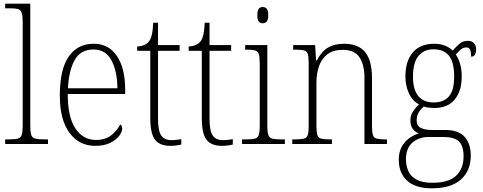

<svg xmlns="http://www.w3.org/2000/svg" viewBox="-20 -780 2615 1040"><path d="M8 0V-25H26Q60 -25 76 -29Q92 -33 97.5 -48.5Q103 -64 103 -98V-660Q103 -695 97.5 -711Q92 -727 77 -731Q62 -735 34 -735H8V-760H144V-98Q144 -64 149.5 -48.5Q155 -33 171.5 -29Q188 -25 221 -25H240V0Z M496 10Q408 10 356 -61Q304 -132 304 -262Q304 -404 352 -473.5Q400 -543 488 -543Q568 -543 613 -477Q658 -411 658 -294V-271H347Q347 -146 388.5 -84Q430 -22 500 -22Q551 -22 583 -47.5Q615 -73 631 -106Q642 -100 642 -84Q642 -66 625.5 -44Q609 -22 576.5 -6Q544 10 496 10ZM616 -302Q615 -395 583.5 -453.5Q552 -512 487 -512Q417 -512 385 -455.5Q353 -399 348 -302Z M903 10Q845 10 819.5 -23.5Q794 -57 794 -142V-505H723V-528Q763 -530 784 -552Q796 -565 802 -590Q808 -615 810 -657H836V-536H953V-505H836V-137Q836 -72 853 -46.5Q870 -21 907 -21Q923 -21 935 -22.5Q947 -24 962 -26V3Q932 10 903 10Z M1182 10Q1124 10 1098.5 -23.5Q1073 -57 1073 -142V-505H1002V-528Q1042 -530 1063 -552Q1075 -565 1081 -590Q1087 -615 1089 -657H1115V-536H1232V-505H1115V-137Q1115 -72 1132 -46.5Q1149 -21 1186 -21Q1202 -21 1214 -22.5Q1226 -24 1241 -26V3Q1211 10 1182 10Z M1403 -654Q1390 -654 1382 -663Q1374 -672 1374 -698Q1374 -724 1382 -733Q1390 -742 1403 -742Q1416 -742 1424.5 -733Q1433 -724 1433 -698Q1433 -672 1424.5 -663Q1416 -654 1403 -654ZM1291 0V-25H1313Q1345 -25 1360.5 -29Q1376 -33 1381.5 -48.5Q1387 -64 1387 -98V-435Q1387 -470 1382 -486Q1377 -502 1362.5 -506.5Q1348 -511 1320 -511H1308V-536H1428V-99Q1428 -65 1433.5 -49Q1439 -33 1454.5 -29Q1470 -25 1502 -25H1523V0Z M1563 0V-25H1579Q1610 -25 1626 -29Q1642 -33 1647 -48.5Q1652 -64 1652 -99V-438Q1652 -472 1647 -487.5Q1642 -503 1627 -507Q1612 -511 1584 -511H1568V-536H1687L1692 -453H1696Q1722 -502 1757 -522.5Q1792 -543 1843 -543Q1921 -543 1958 -497.5Q1995 -452 1995 -357V-99Q1995 -64 2000 -48.5Q2005 -33 2020.5 -29Q2036 -25 2067 -25H2076V0H1954V-361Q1954 -428 1927.5 -469Q1901 -510 1836 -510Q1785 -510 1753.5 -486Q1722 -462 1708 -421.5Q1694 -381 1694 -331V-98Q1694 -64 1699 -48.5Q1704 -33 1720 -29Q1736 -25 1767 -25H1778V0Z M2319 240Q2230 240 2185 198.5Q2140 157 2140 85Q2140 43 2156.5 14Q2173 -15 2198 -32.5Q2223 -50 2249 -57Q2230 -64 2216.5 -81Q2203 -98 2203 -128Q2203 -156 2218.5 -178.5Q2234 -201 2250 -214Q2213 -234 2194.5 -275.5Q2176 -317 2176 -365Q2176 -449 2216 -496Q2256 -543 2332 -543Q2365 -543 2391 -532.5Q2417 -522 2432 -506Q2446 -522 2466 -540.5Q2486 -559 2513 -559Q2537 -559 2548 -545.5Q2559 -532 2559 -513Q2559 -495 2552.5 -484Q2546 -473 2532 -473Q2532 -498 2526.5 -510.5Q2521 -523 2507 -523Q2490 -523 2477.5 -513Q2465 -503 2449 -485Q2462 -466 2471.5 -436.5Q2481 -407 2481 -364Q2481 -288 2443.5 -241.5Q2406 -195 2332 -195Q2321 -195 2302.5 -197Q2284 -199 2276 -203Q2260 -190 2248.5 -172Q2237 -154 2237 -128Q2237 -98 2259.5 -87Q2282 -76 2318 -76H2391Q2463 -76 2496.5 -39Q2530 -2 2530 63Q2530 144 2477 192Q2424 240 2319 240ZM2329 -225Q2383 -225 2411.5 -257.5Q2440 -290 2440 -365Q2440 -444 2411.5 -478.5Q2383 -513 2328 -513Q2277 -513 2247 -477.5Q2217 -442 2217 -364Q2217 -293 2246.5 -259Q2276 -225 2329 -225ZM2322 210Q2411 210 2451 171.5Q2491 133 2491 67Q2491 9 2465 -14.5Q2439 -38 2383 -38H2301Q2250 -38 2214.5 -8Q2179 22 2179 84Q2179 118 2192 147Q2205 176 2236.5 193Q2268 210 2322 210Z"/></svg>

Font: Noto Serif Georgian SemiCondensed ExtraLight
Style: Regular
Weight: 200
Width: 4
Designer: Monotype Design Team, Akaki Razmadze
Foundry: Google LLC
Version: Version 2.003; ttfautohint (v1.8.4.7-5d5b)